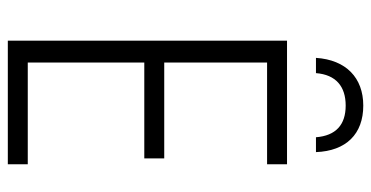

<svg xmlns="http://www.w3.org/2000/svg" viewBox="-249 -700 949 491"><g transform="rotate(90 225.5 -454.5)"><path d="M250 -909C179 -909 133 -865 128 -788H167C171 -839 201 -864 250 -864C299 -864 327 -839 331 -788H369C366 -865 323 -909 250 -909ZM400 0V-51H140V-349H385V-400H140V-663H400V-714H84V0Z"/></g></svg>

Font: Noto Sans Display SemiCondensed Light
Style: Regular
Weight: 300
Width: 4
Designer: Monotype Design Team
Foundry: Monotype Imaging Inc.
Version: Version 1.900